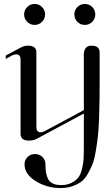

<svg xmlns="http://www.w3.org/2000/svg" viewBox="-20 -711 557 971"><path d="M371.5 -675.5Q387 -691 409 -691Q431 -691 446.5 -675.5Q462 -660 462 -638Q462 -616 446.5 -600.5Q431 -585 409 -585Q387 -585 371.5 -600.5Q356 -616 356 -638Q356 -660 371.5 -675.5ZM117.5 -675.5Q133 -691 155 -691Q177 -691 192.5 -675.5Q208 -660 208 -638Q208 -616 192.5 -600.5Q177 -585 155 -585Q133 -585 117.5 -600.5Q102 -616 102 -638Q102 -660 117.5 -675.5ZM442 -480Q484 -480 484 -446Q484 -446 484 -329Q484 -259 483.5 -214Q483 -169 481 -113Q479 -57 475 -21.5Q471 14 464 55.5Q457 97 447 121.5Q437 146 422 171.5Q407 197 388 210Q369 223 343.5 231.5Q318 240 287 240Q217 240 160.5 205Q104 170 104 120Q104 98 119.5 83Q135 68 157 68Q179 68 194.5 83Q210 98 210 120Q210 142 212 157Q214 172 221 189.5Q228 207 245 216Q262 225 289 225Q322 225 345 212Q368 199 379 182.5Q390 166 396 137Q402 108 403 90Q404 72 404 42V-137L164 -8Q148 0 127 0Q84 0 84 -34V-409Q84 -436 63 -436Q50 -436 36 -428L9 -413V-430L84 -470Q102 -480 122 -480Q164 -480 164 -446V-70Q164 -42 185 -42Q197 -42 212 -51L404 -154V-438Q404 -454 413 -467Q422 -480 442 -480Z"/></svg>

Font: kawoszeh
Style: Medium
Weight: 500
Version: Version 000.030